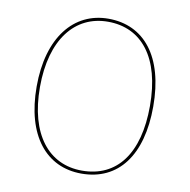

<svg xmlns="http://www.w3.org/2000/svg" viewBox="-79 -769 845 855"><g transform="rotate(10 344.0 -341.0)"><path d="M343.9 -690.9C187.1 -690.9 80.7 -560.4 80.7 -338.4C80.7 -116.9 184.4 9.4 343.9 9.4C510.4 9.4 607.6 -119.1 607.6 -340C607.6 -566.4 504.9 -690.9 343.9 -690.9ZM343.9 -677.3C496.6 -677.3 592.7 -558.9 592.7 -340C592.7 -125 502.1 -4.1 343.9 -4.1C193.6 -4.1 95.6 -124.4 95.6 -338.4C95.6 -554.6 195.4 -677.3 343.9 -677.3Z"/></g></svg>

Font: Fira Sans Hair
Style: Regular
Weight: 100
Designer: bBox Type GmbH & Carrois Corporate GbR & Edenspiekermann AG
Foundry: bBox Type GmbH & Carrois Corporate GbR & Edenspiekermann AG
Version: Version 4.300;PS 004.300;hotconv 1.0.88;makeotf.lib2.5.64775